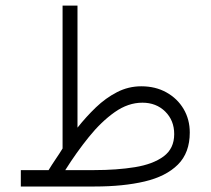

<svg xmlns="http://www.w3.org/2000/svg" viewBox="-20 -678 766 698"><path d="M156.7 -59.6Q167.5 -77.6 182.1 -99.1Q196.8 -120.6 207.5 -138.2V-657.7H261.7V-213.9Q293 -253.4 328.6 -287.6Q364.3 -321.8 405.5 -343Q446.8 -364.3 493.7 -364.3Q545.4 -364.3 585.2 -342Q625 -319.8 647.5 -281.7Q669.9 -243.7 669.9 -196.3Q669.9 -122.6 626.7 -79.6Q583.5 -36.6 505.9 -18.3Q428.2 0 324.2 0H55.7V-59.6ZM497.6 -304.7Q445.8 -304.7 397 -270.3Q348.1 -235.8 303 -179.9Q257.8 -124 217.3 -59.6H322.3Q404.8 -59.6 470.7 -70.3Q536.6 -81.1 575 -109.6Q613.3 -138.2 613.3 -190.4Q613.3 -240.2 580.6 -272.5Q547.9 -304.7 497.6 -304.7Z"/></svg>

Font: Vazirmatn UI FD ExtraLight
Style: Regular
Weight: 200
Designer: Saber Rastikerdar
Foundry: Saber Rastikerdar
Version: Version 33.003